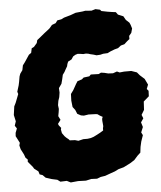

<svg xmlns="http://www.w3.org/2000/svg" viewBox="-66 -736 675 804"><g transform="rotate(-5 272.0 -334.0)"><path d="M199 23 183 15 156 16 144 7 121 2 96 -6 84 -18 72 -22 68 -35 51 -48 47 -55 27 -79 28 -88 19 -97 14 -111 2 -134 -2 -150 1 -161 -14 -190 -13 -204 -6 -222 -14 -234 -8 -252 -14 -279 -9 -315 -2 -329 12 -365 9 -375 17 -401 20 -415 24 -438 28 -449 38 -463 42 -483 51 -495 71 -525 81 -532 85 -551 95 -556 108 -571 111 -583 126 -595 143 -609 166 -627 178 -641 194 -647 202 -658 219 -661 231 -667 259 -675 281 -683 311 -686 322 -688 348 -686 365 -691 384 -687 389 -681 414 -676 433 -673 449 -671 457 -660 479 -651 488 -635 502 -622 506 -613 511 -597 506 -579 496 -567V-554L485 -545L473 -534L458 -530L445 -520L430 -516L412 -509L400 -503L381 -502L369 -499L353 -498L340 -502L327 -505L318 -508L308 -509L298 -508L285 -510L275 -511L265 -508L255 -502L247 -490L232 -482L228 -472L226 -463L219 -451L213 -440L205 -429L201 -411L196 -392L184 -375L185 -356L182 -337L177 -322L174 -304L176 -288L174 -274L171 -258L179 -242L167 -226L170 -219L179 -208L177 -202L180 -186L190 -172L196 -166L207 -157L210 -153L232 -152L246 -148L267 -153H285L299 -155L311 -159L327 -167L340 -174L353 -182V-191L355 -200L354 -212L353 -222V-231L356 -239L345 -245L335 -252L327 -253L298 -254L278 -251L266 -253L251 -261L244 -278L234 -291L231 -318L232 -346L243 -361L257 -386L264 -397L283 -403L291 -410L315 -413L322 -420L355 -419L365 -424L379 -422L395 -418L415 -417L432 -423L443 -418L462 -420H492L515 -412L526 -399L545 -382L557 -357L550 -339L557 -331L556 -308L533 -288L531 -253L519 -233L525 -218L514 -202L520 -182L511 -160L517 -148L508 -122L503 -100L500 -76L487 -64L472 -47L453 -35L425 -21L403 -15L387 -7L367 0L345 8L326 11L310 17L286 16L263 21L230 20Z"/></g></svg>

Font: Winky Rough ExtraBold
Style: Italic
Weight: 800
Italic angle: -8.97852°
Designer: Simon Atzbach
Foundry: typofactur
Version: Version 1.206; ttfautohint (v1.8.4.7-5d5b)